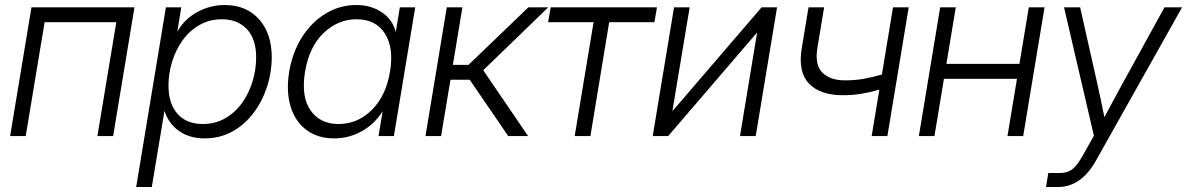

<svg xmlns="http://www.w3.org/2000/svg" viewBox="-20 -545 4754 769"><path d="M518.6 -515.6 433.1 0H370.1L445.8 -456.1H158.7L83 0H20.5L106 -515.6Z M525.4 204.1 644.5 -515.6H706.1L690.4 -419.4H690.9Q719.7 -469.7 771.2 -497.3Q822.8 -524.9 879.4 -524.9Q966.8 -524.9 1017.6 -467.8Q1068.4 -410.6 1068.4 -315.9Q1068.4 -255.4 1049.6 -197.5Q1030.8 -139.6 995.6 -92.8Q960.4 -45.9 910.6 -18.3Q860.8 9.3 798.8 9.3Q739.7 9.3 697.5 -20Q655.3 -49.3 639.2 -100.6H638.7L587.9 204.1ZM792 -48.3Q841.8 -48.3 881.6 -71Q921.4 -93.8 949 -132.1Q976.6 -170.4 991.2 -218Q1005.9 -265.6 1005.9 -315.4Q1005.9 -389.2 968.5 -428.5Q931.2 -467.8 869.6 -467.8Q818.8 -467.8 778.8 -444.8Q738.8 -421.9 711.2 -383.3Q683.6 -344.7 669.2 -297.4Q654.8 -250 654.8 -201.7Q654.8 -129.9 690.9 -89.1Q727.1 -48.3 792 -48.3Z M1318.8 9.3Q1252.9 9.3 1207.8 -24.2Q1162.6 -57.6 1144 -117.9Q1125.5 -178.2 1138.2 -257.8Q1151.9 -337.4 1190.4 -397.5Q1229 -457.5 1285.2 -491.2Q1341.3 -524.9 1407.2 -524.9Q1465.3 -524.9 1508.5 -496.3Q1551.8 -467.8 1564.5 -418.5H1565.4L1581.5 -515.6H1643.1L1557.6 0H1496.1L1512.2 -97.7H1511.2Q1479.5 -47.4 1428.2 -19Q1377 9.3 1318.8 9.3ZM1335.4 -48.3Q1413.1 -48.3 1469.7 -105.2Q1526.4 -162.1 1542 -257.8Q1558.1 -353.5 1521.7 -410.6Q1485.4 -467.8 1407.7 -467.8Q1334 -467.8 1276.4 -413.1Q1218.8 -358.4 1201.7 -257.8Q1185.5 -157.2 1223.9 -102.8Q1262.2 -48.3 1335.4 -48.3Z M1684.1 0 1769.5 -515.6H1832L1793.9 -285.2H1856.4L2096.2 -515.6H2175.8L1915.5 -263.7L2095.2 0H2015.6L1861.3 -225.6H1784.2L1746.6 0Z M2281.7 0 2357.4 -456.1H2175.3L2185.5 -515.6H2611.3L2601.1 -456.1H2419.9L2344.7 0Z M3006.8 0H2943.8L3012.2 -413.6H3011.2L2656.2 0H2594.2L2679.7 -515.6H2742.2L2673.3 -101.6H2674.8L3030.3 -515.6H3092.3Z M3356 -163.6Q3264.2 -163.6 3219.7 -210.7Q3175.3 -257.8 3191.4 -353.5L3218.3 -515.6H3280.8L3253.9 -353.5Q3242.7 -285.6 3273.7 -254.4Q3304.7 -223.1 3365.2 -223.1Q3403.8 -223.1 3439.7 -229.5Q3475.6 -235.8 3512.2 -246.6L3556.6 -515.6H3619.6L3534.2 0H3471.2L3502 -186Q3464.8 -175.3 3429.9 -169.4Q3395 -163.6 3356 -163.6Z M3808.1 -515.6 3770.5 -289.1H4063L4100.6 -515.6H4163.6L4078.1 0H4015.1L4053.2 -229.5H3760.7L3722.7 0H3660.2L3745.6 -515.6Z M4169.4 204.1 4178.7 147.9H4226.6Q4255.4 147.9 4275.1 132.6Q4294.9 117.2 4316.9 77.6L4361.3 -1.5L4241.7 -515.6H4306.2L4377 -200.7Q4383.8 -169.4 4390.4 -138.2Q4397 -106.9 4403.3 -75.7Q4419.9 -106.9 4436.8 -138.2Q4453.6 -169.4 4470.7 -200.7L4644 -515.6H4714.4L4369.6 98.1Q4310.1 204.1 4217.3 204.1Z"/></svg>

Font: Inter Display Light
Style: Italic
Weight: 300
Italic angle: -9.39999°
Designer: Rasmus Andersson
Foundry: rsms
Version: Version 4.000;git-a52131595